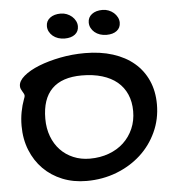

<svg xmlns="http://www.w3.org/2000/svg" viewBox="-50 -670 703 777"><g transform="rotate(-5 301.0 -281.0)"><path d="M271 61Q217.8 61 173.1 43Q128.4 24.9 96.2 -7.6Q64 -40 45.9 -85Q27.8 -129.9 27.8 -184.1Q27.8 -213.4 33 -240.5Q38.1 -267.6 46.9 -291Q50.8 -300.3 50.8 -304.2Q50.8 -309.1 48.3 -313.5Q45.9 -317.9 43 -322.8Q40 -327.6 37.6 -333Q35.2 -338.4 35.2 -345.2Q35.2 -365.7 58.6 -385.5Q82 -405.3 120.6 -420.7Q159.2 -436 208 -445.6Q256.8 -455.1 308.1 -455.1Q371.1 -455.1 421.6 -439Q472.2 -422.9 507.6 -392.8Q543 -362.8 562 -319.8Q581.1 -276.9 581.1 -223.1Q581.1 -163.1 557.1 -111.1Q533.2 -59.1 491.5 -21Q449.7 17.1 393.1 39.1Q336.4 61 271 61ZM482.9 -204.1Q482.9 -242.2 469.7 -272.5Q456.5 -302.7 431.6 -323.5Q406.7 -344.2 370.4 -355.2Q334 -366.2 288.1 -366.2Q207.5 -366.2 166.7 -325.4Q126 -284.7 126 -204.1Q126 -165 138.2 -132.6Q150.4 -100.1 172.4 -76.9Q194.3 -53.7 224.9 -40.8Q255.4 -27.8 292 -27.8Q334 -27.8 369.1 -40.8Q404.3 -53.7 429.4 -77.1Q454.6 -100.6 468.8 -133.1Q482.9 -165.5 482.9 -204.1ZM232.9 -521Q218.8 -521 206.3 -525.1Q193.8 -529.3 184.8 -536.9Q175.8 -544.4 170.4 -554.7Q165 -564.9 165 -577.1Q165 -597.7 181.4 -610.4Q197.8 -623 225.1 -623Q237.8 -623 249.5 -618.4Q261.2 -613.8 270.3 -606Q279.3 -598.1 284.7 -587.6Q290 -577.1 290 -565.9Q290 -544.9 274.7 -533Q259.3 -521 232.9 -521ZM402.8 -521Q388.7 -521 376.2 -525.1Q363.8 -529.3 354.7 -536.9Q345.7 -544.4 340.3 -554.7Q335 -564.9 335 -577.1Q335 -597.7 351.3 -610.4Q367.7 -623 395 -623Q407.7 -623 419.4 -618.4Q431.2 -613.8 440.2 -606Q449.2 -598.1 454.6 -587.6Q460 -577.1 460 -565.9Q460 -544.9 444.6 -533Q429.2 -521 402.8 -521Z"/></g></svg>

Font: Gochi Hand
Style: Regular
Weight: 400
Designer: Juan Pablo del Peral
Foundry: Juan Pablo del Peral
Version: Version 1.001